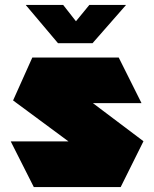

<svg xmlns="http://www.w3.org/2000/svg" viewBox="-20 -758 626 778"><path d="M133 -340 111 -525H461L553 -341V-340ZM336 -127 33 -351 111 -525 561 -186V-185ZM117 0 24 -184V-185H561L469 0ZM215 -583 85 -737V-738H236L337 -609ZM215 -583 342 -738H490V-737L355 -583Z"/></svg>

Font: Foldit ExtraBold
Style: Regular
Weight: 800
Version: Version 1.003